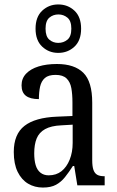

<svg xmlns="http://www.w3.org/2000/svg" viewBox="-20 -834 527 864"><path d="M173 10Q136 10 106.5 -7.5Q77 -25 59.5 -60.5Q42 -96 42 -150Q42 -230 90 -267.5Q138 -305 236 -309L306 -312V-373Q306 -410 301 -437.5Q296 -465 279.5 -481Q263 -497 230 -497Q198 -497 182 -483Q166 -469 160.5 -444.5Q155 -420 155 -388Q116 -388 96.5 -403Q77 -418 77 -450Q77 -481 97.5 -502.5Q118 -524 153.5 -535Q189 -546 236 -546Q315 -546 355 -506.5Q395 -467 395 -372V-113Q395 -85 400.5 -69.5Q406 -54 417.5 -47.5Q429 -41 449 -41H451V0H328L314 -87H308Q290 -59 272.5 -37Q255 -15 232 -2.5Q209 10 173 10ZM199 -45Q233 -45 256.5 -63.5Q280 -82 293.5 -115.5Q307 -149 307 -191V-273L256 -270Q210 -268 183 -253Q156 -238 145 -211Q134 -184 134 -144Q134 -113 140.5 -91Q147 -69 162 -57Q177 -45 199 -45ZM242 -596Q200 -596 170 -624Q140 -652 140 -705Q140 -758 170 -786Q200 -814 242 -814Q285 -814 315 -786Q345 -758 345 -705Q345 -652 315 -624Q285 -596 242 -596ZM242 -641Q266 -641 283.5 -655.5Q301 -670 301 -705Q301 -740 283.5 -754.5Q266 -769 243 -769Q219 -769 202 -754.5Q185 -740 185 -705Q185 -670 202 -655.5Q219 -641 242 -641Z"/></svg>

Font: Noto Serif Condensed
Style: Regular
Weight: 400
Width: 3
Designer: Monotype Design Team
Foundry: Monotype Imaging Inc.
Version: Version 2.015